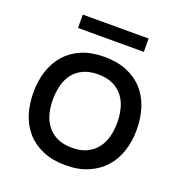

<svg xmlns="http://www.w3.org/2000/svg" viewBox="-146 -947 1022 1083"><g transform="rotate(20 365.0 -406.0)"><path d="M562 -742H167V-822H562ZM675 -315Q675 -246 655.5 -186.5Q636 -127 597 -83.5Q558 -40 500 -15Q442 10 365 10Q287 10 229 -14.5Q171 -39 132 -82.5Q93 -126 74 -185.5Q55 -245 55 -315Q55 -385 74.5 -444.5Q94 -504 132.5 -547.5Q171 -591 229 -615.5Q287 -640 364 -640Q442 -640 500.5 -615.5Q559 -591 597.5 -548Q636 -505 655.5 -445Q675 -385 675 -315ZM558 -315Q558 -362 547 -402Q536 -442 512.5 -471.5Q489 -501 452.5 -518Q416 -535 365 -535Q314 -535 277.5 -518.5Q241 -502 217.5 -472.5Q194 -443 183 -402.5Q172 -362 172 -315Q172 -268 183 -228Q194 -188 217.5 -158.5Q241 -129 277.5 -112Q314 -95 365 -95Q416 -95 452.5 -112Q489 -129 512.5 -158.5Q536 -188 547 -228Q558 -268 558 -315Z"/></g></svg>

Font: Sinkin Sans 500 Medium
Style: 500 Medium
Weight: 500
Designer: Keith Bates
Foundry: K-Type
Version: Sinkin Sans (version 1.0)  by Keith Bates   •   © 2014   www